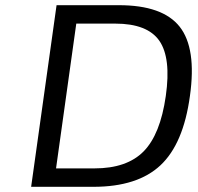

<svg xmlns="http://www.w3.org/2000/svg" viewBox="-20 -720 763 740"><path d="M712 -350Q687 -166 598.5 -83Q510 0 340 0H100L198 -700H438Q607 -700 672.5 -617Q738 -534 712 -350ZM424 -629H422H274L196 -71H344Q469 -71 533.5 -136.5Q598 -202 619 -350Q640 -497 594 -563Q548 -629 424 -629Z"/></svg>

Font: Fivo Sans Modern
Style: Italic
Weight: 400
Designer: Alexander Slobzheninov
Foundry: Alexander Slobzheninov
Version: 1.0